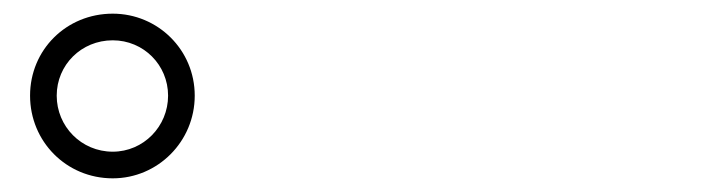

<svg xmlns="http://www.w3.org/2000/svg" viewBox="-20 -869 1040 281"><path d="M145 -608C211 -608 265 -662 265 -729C265 -796 211 -849 145 -849C77 -849 24 -796 24 -729C24 -662 77 -608 145 -608ZM145 -810C190 -810 226 -774 226 -729C226 -684 190 -647 145 -647C99 -647 63 -684 63 -729C63 -774 99 -810 145 -810Z"/></svg>

Font: Source Han Serif CN SemiBold
Style: Regular
Weight: 600
Designer: Ryoko NISHIZUKA 西塚涼子 (kana & ideographs); Frank Grießhammer (Latin, Greek & Cyrillic); Wenlong ZHANG 张文龙 (bopomofo); San
Foundry: Adobe Systems Incorporated
Version: Version 1.000;PS 1;hotconv 16.6.53;makeotf.lib2.5.65590